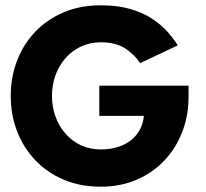

<svg xmlns="http://www.w3.org/2000/svg" viewBox="-20 -692 775 724"><path d="M354.5 -369H691V-327Q691 -256 667.2 -194.5Q643.5 -133 599.5 -86.5Q555.5 -40 494.5 -14Q433.5 12 359.5 12Q283 12 220.8 -14.2Q158.5 -40.5 113.5 -87.5Q68.5 -134.5 44.5 -196.8Q20.5 -259 20.5 -330.5Q20.5 -401.5 44.5 -463.8Q68.5 -526 113.5 -572.8Q158.5 -619.5 220.8 -645.8Q283 -672 359.5 -672Q422 -672 469.8 -658.5Q517.5 -645 552 -622.5Q586.5 -600 610.5 -573.2Q634.5 -546.5 650.5 -521L508.5 -454Q488 -485.5 452.8 -509Q417.5 -532.5 359.5 -532.5Q319 -532.5 285.2 -516.5Q251.5 -500.5 227 -472.8Q202.5 -445 189.2 -408.2Q176 -371.5 176 -330.5Q176 -289 189.2 -252.5Q202.5 -216 227 -188Q251.5 -160 285.2 -144.2Q319 -128.5 359.5 -128.5Q395 -128.5 424 -137.5Q453 -146.5 474.2 -163.5Q495.5 -180.5 507.8 -203.8Q520 -227 522.5 -255H354.5Z"/></svg>

Font: League Spartan Thin
Style: Bold
Weight: 700
Version: Version 2.002